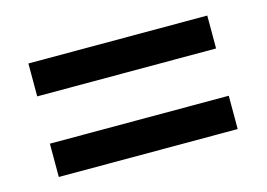

<svg xmlns="http://www.w3.org/2000/svg" viewBox="-51 -644 627 451"><g transform="rotate(-15 262.0 -418.0)"><path d="M44 -476V-556H479V-476ZM44 -280V-361H479V-280Z"/></g></svg>

Font: Noto Sans Telugu UI SemiCondensed Medium
Style: Regular
Weight: 500
Width: 4
Designer: Jelle Bosma - Monotype Design Team
Foundry: Monotype Imaging Inc.
Version: Version 2.005; ttfautohint (v1.8.4.7-5d5b)